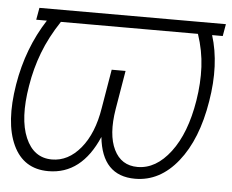

<svg xmlns="http://www.w3.org/2000/svg" viewBox="-46 -597 797 659"><g transform="rotate(5 353.0 -268.0)"><path d="M706.5 -545.9 699.2 -504.4H662.6Q693.8 -405.3 672.4 -277.3Q650.9 -144.5 589.1 -67.4Q527.3 9.8 441.9 9.8Q328.1 9.8 314.5 -123Q257.3 9.8 143.1 9.8Q57.6 9.8 21.5 -67.4Q-14.6 -144.5 7.3 -277.3Q28.3 -403.8 93.3 -504.4H56.6L64 -545.9ZM141.6 -504.4Q104 -447.8 82.8 -392.1Q61.5 -336.4 51.8 -275.9Q32.7 -162.1 60.8 -96.7Q88.9 -31.2 151.9 -31.2Q208 -31.2 250.5 -82.5Q293 -133.8 307.1 -222.7L329.6 -356H377.4L355 -222.7Q340.3 -133.8 365.5 -82.5Q390.6 -31.2 446.8 -31.2Q510.3 -31.2 560.1 -96.7Q609.9 -162.1 628.4 -275.9Q638.2 -336.4 635.5 -392.1Q632.8 -447.8 613.8 -504.4Z"/></g></svg>

Font: Inter Display Extra Light
Style: Italic
Weight: 200
Italic angle: -9.39999°
Designer: Rasmus Andersson
Foundry: rsms
Version: Version 4.000;git-4fc901f